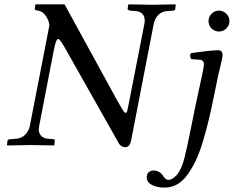

<svg xmlns="http://www.w3.org/2000/svg" viewBox="-20 -667 1075 883"><path d="M983.4 -320.3 965.8 -233.9Q950.7 -159.2 940.4 -117.2Q928.2 -66.4 912.6 -14.6Q897 37.1 879.6 73Q862.3 108.9 841.1 137.9Q819.8 167 793.7 181.4Q767.6 195.8 736.8 195.8Q701.7 195.8 678.2 183.3Q654.8 170.9 654.8 147.9Q654.8 133.3 663.8 125.2Q672.9 117.2 684.1 117.2Q700.7 117.2 711.9 124Q723.1 130.9 727.8 138.7Q732.4 146.5 739.3 153.3Q746.1 160.2 754.9 160.2Q772.9 160.2 793.7 136.7Q814.5 113.3 829.1 56.2Q839.4 15.1 855.5 -64.5Q870.1 -138.7 877.9 -175.8L909.2 -320.8Q918 -362.3 918 -372.1Q918 -379.9 913.3 -385.7Q908.7 -391.6 899.9 -392.1L859.9 -395Q849.1 -411.6 858.9 -422.9L892.6 -427.2L927.2 -431.6Q939.5 -433.1 955.6 -434.6Q971.7 -436 982.9 -436Q1003.4 -436 1003.4 -415Q1003.4 -407.2 1000.7 -393.8Q998 -380.4 992.2 -356.9Q986.3 -333.5 983.4 -320.3ZM953.1 -536.1Q939 -550.3 939 -569.8Q939 -589.4 953.1 -603.8Q967.3 -618.2 986.8 -618.2Q1006.3 -618.2 1020.8 -603.8Q1035.2 -589.4 1035.2 -569.8Q1035.2 -550.3 1020.8 -536.1Q1006.3 -522 986.8 -522Q967.3 -522 953.1 -536.1ZM687 -557.1 583 -21Q576.7 9.8 557.1 9.8Q533.7 9.8 522.9 -14.2L273.9 -455.1Q254.4 -487.8 247.1 -487.8Q237.8 -487.8 228 -439L160.2 -87.9Q158.2 -77.1 158.2 -72.8Q158.2 -54.7 168.9 -42.7Q179.7 -30.8 201.2 -28.8L226.1 -26.9Q232.4 -26.4 231.9 -19L230 0L228 2Q138.2 0 124 0Q104 0 14.2 2L12.2 0L14.2 -18.1Q15.1 -26.4 27.8 -26.9L53.2 -28.8Q80.6 -31.2 96.4 -48.1Q112.3 -64.9 117.2 -87.9L207 -549.8Q206.1 -571.3 190.7 -593.8Q175.3 -616.2 153.8 -618.2Q147.5 -619.1 143.6 -620.8Q139.6 -622.6 140.1 -626L142.1 -645L145 -647H276.9L520 -203.1Q546.4 -156.7 552.2 -150.9Q555.2 -147.9 558.1 -147.9Q562 -147.9 564.5 -154.3Q566.4 -160.6 569.8 -178.2L644 -557.1Q645.5 -564.5 645.5 -572.3Q645.5 -612.3 603 -616.2L579.1 -618.2Q574.7 -618.7 570.6 -620.8Q566.4 -623 566.9 -626L569.8 -645L571.8 -647Q661.6 -645 682.1 -645Q696.3 -645 786.1 -647L788.1 -645L786.1 -626Q785.6 -622.6 782.5 -620.4Q779.3 -618.2 776.9 -618.2L750 -616.2Q723.1 -614.3 707.5 -597.9Q691.9 -581.5 687 -557.1Z"/></svg>

Font: Linux Libertine G
Style: Italic
Weight: 400
Italic angle: -12°
Designer: Philipp H. Poll
Foundry: Philipp H. Poll
Version: Version 5.1.3